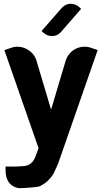

<svg xmlns="http://www.w3.org/2000/svg" viewBox="-20 -769 542 1002"><path d="M349.6 -661.1Q339.4 -649.4 329.8 -638.4Q320.3 -627.4 312.7 -618.7Q305.2 -609.9 300.3 -604.5Q295.4 -599.1 295.4 -599.1Q286.6 -589.8 275.4 -585.2Q264.2 -580.6 252.4 -580.6Q240.7 -580.6 229 -584.7Q217.3 -588.9 208 -597.2L196.8 -606.9L250.5 -668.5Q260.7 -680.2 270.3 -691.2Q279.8 -702.1 287.6 -710.9Q295.4 -719.7 300.3 -725.1Q305.2 -730.5 305.2 -730.5Q314 -739.7 325.2 -744.4Q336.4 -749 348.1 -749.3Q359.9 -749.5 371.3 -745.4Q382.8 -741.2 392.6 -732.9L403.3 -722.7ZM489.7 -507.8 284.2 82.5Q280.3 92.3 275.4 103Q270.5 113.8 265.1 125Q259.8 137.7 252 148.7Q244.1 159.7 234.4 169.4Q225.1 179.7 212.9 188Q200.7 196.3 186.5 203.6Q182.1 205.1 171.1 206.5Q160.2 208 146.2 209.2Q132.3 210.4 117.4 211.4Q102.5 212.4 90.3 212.9Q72.3 213.9 55.7 206.3Q39.1 198.7 27.8 184.6L27.3 184.1Q18.1 171.9 13.7 156.2Q9.3 140.6 9.3 123.5L8.8 100.1H9.3H63.5H64.5Q69.8 99.6 76.7 99.4Q83.5 99.1 90.1 98.6Q96.7 98.1 102.3 97.9Q107.9 97.7 110.4 97.2Q126.5 94.2 135.7 87.4Q141.1 84 145.5 79.6Q149.9 75.2 153.8 70.3Q157.7 64.5 160.6 58.1Q163.6 51.8 166.5 44.4L181.2 4.4L2.9 -507.3L37.1 -519Q57.1 -526.4 77.4 -524.9Q97.7 -523.4 115.2 -515.1Q132.8 -506.8 147 -492.4Q161.1 -478 168.5 -458.5L246.6 -196.8L324.7 -458.5H325.2Q332.5 -478 346.2 -492.7Q359.9 -507.3 377.7 -515.6Q395.5 -523.9 416 -525.1Q436.5 -526.4 456.5 -519Z"/></svg>

Font: Millunium
Style: Bold
Weight: 700
Designer: kolcsarzsolt
Foundry: Kolcsar Szilard Zsolt
Version: Version 2.000980; 2016